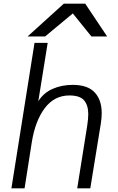

<svg xmlns="http://www.w3.org/2000/svg" viewBox="-20 -1023 640 1043"><path d="M167.5 -790H239L188 -473Q216.5 -518.5 265.8 -540.2Q315 -562 375 -562Q456 -562 494.2 -521.2Q532.5 -480.5 532.5 -408Q532.5 -382 528 -353.5L470.5 0H399.5L453.5 -338.5Q459.5 -377 459.5 -402.5Q459.5 -451 436.8 -477.8Q414 -504.5 357 -504.5Q275 -504.5 223 -435.2Q171 -366 152.5 -249L113.5 0H42ZM326.5 -1003H443L562 -825H476.5L375.5 -950L225 -825H130Z"/></svg>

Font: JuliaMono Light
Style: Italic
Weight: 300
Italic angle: -9°
Monospace: yes
Designer: cormullion
Foundry: corm
Version: Version 0.054; ttfautohint (v1.8.4)